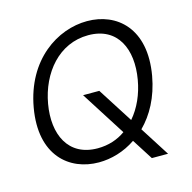

<svg xmlns="http://www.w3.org/2000/svg" viewBox="-112 -828 1007 1007"><g transform="rotate(-15 391.0 -325.0)"><path d="M590 66H678L576 -94C636 -154 683 -238 703 -350C747 -600 607 -716 447 -716C287 -716 104 -600 60 -350C16 -100 157 16 317 16C384 16 455 -4 518 -47ZM138 -350C166 -510 274 -643 434 -643C594 -643 653 -510 625 -350C612 -275 582 -207 537 -155L415 -346H327L481 -104C439 -74 388 -57 330 -57C170 -57 110 -190 138 -350Z"/></g></svg>

Font: Uncut Sans
Style: Italic
Weight: 400
Italic angle: -10°
Designer: Kasper Nordkvist
Foundry: Uncut Type
Version: Version 1.111;FEAKit 1.0